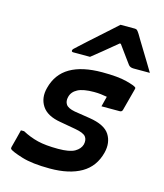

<svg xmlns="http://www.w3.org/2000/svg" viewBox="-120 -898 855 998"><g transform="rotate(15 308.0 -399.5)"><path d="M377 -545Q462 -545 508 -533Q554 -521 562 -513Q565 -509 562 -501L531 -384Q528 -373 516 -373H418L420 -381Q424 -395 426.5 -406.5Q429 -418 432 -428Q416 -431 399 -433Q382 -435 362 -435Q304 -435 274.5 -419.5Q245 -404 238 -375Q232 -351 243 -334.5Q254 -318 291 -311L374 -298Q457 -285 483.5 -243Q510 -201 496 -145Q476 -66 411 -28.5Q346 9 242 9Q147 9 90.5 -8.5Q34 -26 22 -37Q20 -40 21 -47Q29 -76 34.5 -98.5Q40 -121 46 -144H63Q104 -122 147 -111.5Q190 -101 257 -101Q319 -101 346.5 -117Q374 -133 381 -158Q387 -184 374.5 -200Q362 -216 317 -224L233 -239Q160 -251 132.5 -293.5Q105 -336 120 -392Q140 -470 204.5 -507.5Q269 -545 377 -545ZM404 -808H481Q489 -808 493.5 -804Q498 -800 507 -786Q512 -777 524.5 -756.5Q537 -736 553.5 -709Q570 -682 586.5 -655Q603 -628 616 -606H528Q510 -606 501 -617Q494 -627 476 -651Q458 -675 431 -713H425Q381 -677 350.5 -651.5Q320 -626 294 -606H204Q193 -606 195 -615Q196 -620 200.5 -624Q205 -628 221 -643Q236 -657 261 -679.5Q286 -702 314 -727Q342 -752 366.5 -774Q391 -796 404 -808Z"/></g></svg>

Font: Recursive Mn Lnr St SmB
Style: Italic
Weight: 600
Italic angle: -15°
Monospace: yes
Version: Version 1.079;hotconv 1.0.112;makeotfexe 2.5.65598; ttfautoh